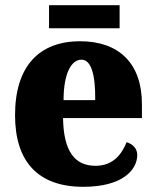

<svg xmlns="http://www.w3.org/2000/svg" viewBox="-20 -710 602 740"><path d="M169 -601H441V-690H169ZM301 10C452 10 509 -55 509 -113C509 -138 491 -155 468 -162C447 -110 412 -71 348 -71C267 -71 225 -128 223 -255H527V-309C527 -467 437 -551 289 -551C130 -551 38 -454 38 -266C38 -91 123 10 301 10ZM347 -324H225C225 -425 254 -480 294 -480C331 -480 348 -424 347 -324Z"/></svg>

Font: Noto Serif Tamil SemiCondensed Black
Style: Regular
Weight: 900
Width: 4
Designer: Indian Type Foundry, Tom Grace, and the Monotype Design Team
Foundry: Monotype Imaging Inc.
Version: Version 2.004